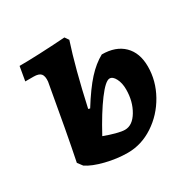

<svg xmlns="http://www.w3.org/2000/svg" viewBox="-115 -568 675 684"><g transform="rotate(-30 223.0 -226.5)"><path d="M439 -223Q439 -164 409 -110.5Q379 -57 329.5 -24.5Q280 8 224 8Q180 8 134 -3.5Q88 -15 63 -32L48 -52Q70 -159 104 -354Q106 -376 98 -385.5Q90 -395 68 -395H34L44 -453Q115 -453 233 -461L244 -445Q212 -348 179 -198L186 -196Q224 -257 254.5 -290.5Q285 -324 318 -342Q375 -342 407 -310.5Q439 -279 439 -223ZM331 -191Q331 -217 321.5 -235.5Q312 -254 299 -254Q282 -254 248 -208.5Q214 -163 174 -89Q198 -80 220.5 -74Q243 -68 256 -68Q287 -68 309 -105Q331 -142 331 -191Z"/></g></svg>

Font: Alegreya
Style: Bold Italic
Weight: 700
Italic angle: -7°
Designer: Juan Pablo del Peral
Foundry: Huerta Tipografica
Version: Version 2.007; ttfautohint (v1.6)